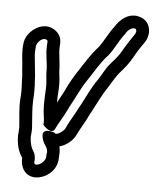

<svg xmlns="http://www.w3.org/2000/svg" viewBox="-50 -670 633 752"><g transform="rotate(5 267.0 -293.5)"><path d="M59 -33C55 9 83 49 134 37C169 29 203 -2 202 -48C203 -62 204 -76 200 -90C227 -97 251 -117 262 -139L267 -149C272 -160 296 -200 304 -218C308 -227 310 -230 313 -235C332 -270 349 -307 369 -336C385 -361 395 -380 410 -398C427 -417 443 -436 457 -461C469 -483 483 -505 498 -526C518 -554 517 -605 475 -621C425 -640 389 -600 375 -577C354 -550 338 -516 322 -494C288 -457 266 -418 240 -379C229 -362 221 -347 212 -330L200 -305C191 -288 186 -280 176 -260V-282C177 -290 177 -302 178 -313C180 -343 176 -360 174 -383C174 -420 166 -448 167 -477L168 -492C169 -512 161 -529 145 -541C104 -571 58 -543 39 -516C30 -504 25 -490 24 -473L23 -458C23 -446 24 -432 25 -420C28 -398 28 -379 31 -354C31 -329 35 -296 32 -268C28 -227 35 -187 37 -152C37 -141 36 -129 35 -118C35 -86 42 -56 59 -33ZM152 -43C151 -31 136 -15 123 -12C113 -10 106 -10 108 -25C109 -36 108 -51 100 -62C92 -74 86 -92 85 -117C86 -130 88 -142 87 -154C85 -191 80 -227 82 -263C84 -286 84 -314 82 -336C81 -343 82 -350 81 -358C78 -381 77 -402 74 -426C73 -435 72 -444 73 -456L74 -471C74 -475 76 -481 80 -487C92 -504 107 -507 115 -501C118 -499 118 -498 118 -494L117 -479C115 -438 125 -411 124 -382C124 -355 129 -340 128 -315C126 -275 123 -235 130 -195C131 -188 131 -181 131 -177C130 -171 131 -171 131 -168C131 -168 166 -127 179 -160C184 -172 210 -214 220 -236C228 -254 234 -262 244 -282L256 -306C267 -325 273 -338 282 -351C310 -392 330 -430 359 -461L361 -463C382 -490 395 -520 410 -540L416 -548C417 -549 418 -550 418 -551C427 -568 444 -580 457 -575C458 -574 465 -568 457 -554C442 -532 427 -510 413 -485C401 -464 389 -450 372 -431C352 -409 342 -384 328 -364C305 -332 287 -292 270 -260C265 -252 262 -246 258 -238C254 -229 228 -186 221 -170L217 -161C216 -159 210 -152 203 -147C186 -135 179 -137 176 -142C176 -142 125 -161 131 -123C137 -87 152 -91 154 -64C153 -55 152 -52 152 -43Z"/></g></svg>

Font: Dictator
Style: Stencil
Weight: 500
Version: Version MIL.1277